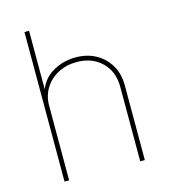

<svg xmlns="http://www.w3.org/2000/svg" viewBox="-109 -815 795 902"><g transform="rotate(-15 288.5 -364.0)"><path d="M115.7 -362.8V0H93.3V-727.5H115.7V-425.3H109.9Q127.4 -487.8 179.4 -519Q231.4 -550.3 293.5 -550.3Q349.6 -550.3 392.3 -526.6Q435.1 -502.9 459.5 -460.9Q483.9 -418.9 483.9 -362.8V0H461.4V-362.8Q461.4 -437 414.6 -482.4Q367.7 -527.8 293.5 -527.8Q242.7 -527.8 202.4 -506.6Q162.1 -485.4 138.9 -448Q115.7 -410.6 115.7 -362.8Z"/></g></svg>

Font: Inter 16pt Thin
Style: Regular
Weight: 250
Version: Version 4.001;git-66647c0bb